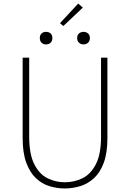

<svg xmlns="http://www.w3.org/2000/svg" viewBox="-20 -1052 734 1085"><path d="M346 13Q302 13 259.5 0Q217 -13 183 -45Q149 -77 128.5 -132.5Q108 -188 108 -272V-726H145V-280Q145 -181 173.5 -124.5Q202 -68 248 -45Q294 -22 346 -22Q400 -22 446.5 -45Q493 -68 522 -124.5Q551 -181 551 -280V-726H587V-272Q587 -188 566.5 -132.5Q546 -77 511 -45Q476 -13 433 0Q390 13 346 13ZM240 -801Q225 -801 215 -810.5Q205 -820 205 -837Q205 -854 215 -863Q225 -872 240 -872Q256 -872 266 -863Q276 -854 276 -837Q276 -820 266 -810.5Q256 -801 240 -801ZM338 -905 319 -921 422 -1032 448 -1009ZM452 -801Q437 -801 426.5 -810.5Q416 -820 416 -837Q416 -854 426.5 -863Q437 -872 452 -872Q467 -872 477.5 -863Q488 -854 488 -837Q488 -820 477.5 -810.5Q467 -801 452 -801Z"/></svg>

Font: Noto Sans TC
Style: Regular
Weight: 100
Designer: Ryoko NISHIZUKA 西塚涼子 (kana, bopomofo & ideographs); Paul D. Hunt (Latin, Greek & Cyrillic); Sandoll Communications 산돌커뮤니
Foundry: Adobe
Version: Version 2.004;hotconv 1.0.118;makeotfexe 2.5.65603